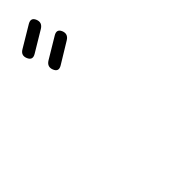

<svg xmlns="http://www.w3.org/2000/svg" viewBox="41 -1182 918 918"><g transform="rotate(45 500.0 -723.0)"><path d="M29 -740Q13 -768 41.5 -779.5Q70 -791 87 -763L150 -658Q167 -630 138 -617.5Q109 -605 93 -633ZM167 -828Q196 -840 213 -812L277 -707Q294 -679 265 -667Q236 -655 219 -683L156 -788Q139 -816 167 -828Z"/></g></svg>

Font: Raw Maruko Gothic CJK TC
Style: Regular
Weight: 400
Version: Version 1.001